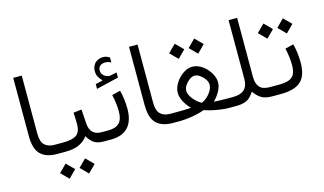

<svg xmlns="http://www.w3.org/2000/svg" viewBox="-97 -959 2492 1475"><g transform="rotate(-15 1149.0 -221.5)"><path d="M267.1 0H253.9Q167.5 0 123.5 -43.7Q79.6 -87.4 79.6 -190.4V-652.3H147.5V-189.9Q147.5 -126 175.3 -99.6Q203.1 -73.2 253.9 -73.2H267.1Z M641.6 0H628.4Q574.2 0 546.4 -20.3Q518.6 -40.5 499 -76.2Q472.7 -39.6 430.2 -19.8Q387.7 0 320.3 0H247.6V-73.2H321.3Q395 -73.2 428 -96.4Q460.9 -119.6 461.4 -181.6Q461.4 -204.1 460.4 -228Q459.5 -252 458 -273.9L523.4 -281.7L530.8 -168.5Q537.1 -73.2 628.9 -73.2H641.6ZM392.6 147.9 452.6 87.9 512.7 147.9 452.6 208.5ZM237.8 147.9 297.9 87.9 357.9 147.9 297.9 208.5Z M865.7 -195.8Q865.7 -100.1 819.6 -50Q773.4 0 680.2 0H622.1V-73.2H680.2Q739.7 -73.2 768.3 -101.8Q796.9 -130.4 796.9 -194.3Q796.9 -222.2 792.5 -258.3Q788.1 -294.4 780.3 -328.1L846.7 -344.2Q856.9 -307.6 861.3 -268.6Q865.7 -229.5 865.7 -195.8ZM738.3 -455.6Q721.7 -471.7 710 -491.5Q698.2 -511.2 698.2 -539.6Q698.2 -557.6 703.4 -572Q708.5 -586.4 717.3 -597.7Q729.5 -612.3 747.3 -620.1Q765.1 -627.9 783.7 -627.9Q802.2 -627.9 814 -623.5Q825.7 -619.1 838.4 -611.8L838.9 -571.8Q814 -584 790.5 -584Q781.2 -584 770 -580.8Q758.8 -577.6 750 -569.8Q743.7 -564 739.7 -554.9Q735.8 -545.9 735.8 -533.2Q735.8 -515.6 747.8 -500.2Q759.8 -484.9 784.7 -477.5Q786.6 -477.1 789.6 -476.1Q792.5 -475.1 796.4 -475.1Q799.8 -475.1 802.2 -475.6L857.4 -486.8V-446.3L679.7 -403.8V-441.9Z M1188 0H1174.8Q1088.4 0 1044.4 -43.7Q1000.5 -87.4 1000.5 -190.4V-652.3H1068.4V-189.9Q1068.4 -126 1096.2 -99.6Q1124 -73.2 1174.8 -73.2H1188Z M1440.4 -524.4 1500.5 -584.5 1560.5 -524.4 1500.5 -463.9ZM1285.6 -524.4 1345.7 -584.5 1405.8 -524.4 1345.7 -463.9ZM1521 -76.2Q1546.9 -74.7 1573.2 -74Q1599.6 -73.2 1616.7 -73.2H1662.6V0H1617.7Q1600.6 0 1569.3 -3.4Q1538.1 -6.8 1501 -14.4Q1463.9 -22 1428.7 -34.2Q1393.1 -21.5 1355.2 -13.9Q1317.4 -6.3 1285.2 -3.2Q1252.9 0 1233.9 0H1168.5V-73.2H1233.9Q1254.4 -73.2 1281.7 -74Q1309.1 -74.7 1339.4 -76.7Q1312 -103.5 1291.3 -140.6Q1270.5 -177.7 1270.5 -214.4Q1270.5 -240.7 1283.7 -269.5Q1296.9 -298.3 1319.6 -323Q1342.3 -347.7 1370.6 -363.3Q1398.9 -378.9 1429.2 -378.9Q1460.4 -378.9 1489.5 -363.5Q1518.6 -348.1 1541.3 -323.2Q1564 -298.3 1577.4 -269.5Q1590.8 -240.7 1590.8 -213.4Q1590.8 -176.3 1569.6 -139.6Q1548.3 -103 1521 -76.2ZM1429.2 -308.1Q1409.2 -308.1 1388.2 -293Q1367.2 -277.8 1352.5 -255.9Q1337.9 -233.9 1337.9 -212.4Q1337.9 -189.5 1352.5 -165.5Q1367.2 -141.6 1388.7 -121.8Q1410.2 -102.1 1429.7 -92.3Q1453.6 -102.1 1474.9 -121.3Q1496.1 -140.6 1509.8 -164.8Q1523.4 -189 1523.4 -213.4Q1523.4 -233.4 1508.3 -255.4Q1493.2 -277.3 1471.2 -292.7Q1449.2 -308.1 1429.2 -308.1Z M1822.8 -75.2Q1807.1 -51.3 1789.6 -34.4Q1772 -17.6 1744.9 -8.8Q1717.8 0 1673.8 0H1643.1V-73.2H1674.8Q1791.5 -73.2 1792.5 -182.6V-652.3H1860.4V-182.6Q1860.4 -129.9 1884.5 -101.6Q1908.7 -73.2 1964.8 -73.2H1980V0H1965.3Q1909.2 0 1877.9 -20Q1846.7 -40 1822.8 -75.2Z M2224.1 -344.2Q2234.4 -307.6 2238.8 -268.6Q2243.2 -229.5 2243.2 -195.8Q2243.2 -90.3 2192.9 -45.2Q2142.6 0 2033.2 0H1960.4V-73.2H2033.2Q2082 -73.2 2113.3 -83Q2144.5 -92.8 2159.4 -118.9Q2174.3 -145 2174.3 -194.3Q2174.3 -222.2 2169.9 -258.3Q2165.5 -294.4 2157.7 -328.1ZM2138.7 -498 2198.7 -558.1 2258.8 -498 2198.7 -437.5ZM1983.9 -498 2043.9 -558.1 2104 -498 2043.9 -437.5Z"/></g></svg>

Font: Vazir Light UI
Style: Light-UI
Weight: 300
Designer: Saber Rastikerdar
Foundry: Saber Rastikerdar
Version: Version 30.0.0